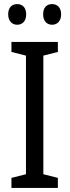

<svg xmlns="http://www.w3.org/2000/svg" viewBox="-20 -919 340 939"><path d="M20 -849C20 -815 40 -798 64 -798C89 -798 108 -815 108 -849C108 -883 89 -899 64 -899C40 -899 20 -884 20 -849ZM191 -849C191 -815 210 -798 235 -798C259 -798 279 -815 279 -849C279 -883 259 -899 235 -899C210 -899 191 -884 191 -849ZM263 0V-49L192 -67V-647L263 -665V-714H36V-665L107 -647V-67L36 -49V0Z"/></svg>

Font: Noto Sans Lao UI Cond
Style: Regular
Weight: 400
Width: 3
Designer: Monotype Design Team
Foundry: Monotype Imaging Inc.
Version: Version 2.000